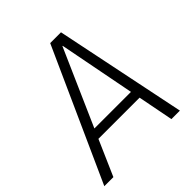

<svg xmlns="http://www.w3.org/2000/svg" viewBox="-214 -814 943 943"><g transform="rotate(-45 257.0 -342.5)"><path d="M403 -185H117L36 0H-27L282 -685H357L498 0H439ZM139 -235H393L316 -632H314Z"/></g></svg>

Font: Glekhifnjqigglhiwekvrgaqftz
Style: Regular
Weight: 300
Italic angle: -8°
Designer: Carrois Corporate & Edenspiekermann
Foundry: Carrois Corporate GbR & Edenspiekermann AG
Version: Version 2.001